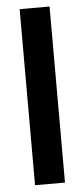

<svg xmlns="http://www.w3.org/2000/svg" viewBox="-52 -736 337 767"><g transform="rotate(-5 116.5 -353.0)"><path d="M57 0H177V-706H57Z"/></g></svg>

Font: Lineal
Style: Bold
Weight: 700
Designer: Created by Frank Adebiaye with contributions from Anton Moglia & Ariel Martín Pérez
Created by Frank ADEBIAYE with FontF
Foundry: Velvetyne Type Foundry
Version: Version 2.000;Glyphs 3.2 (3227)